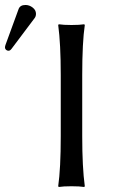

<svg xmlns="http://www.w3.org/2000/svg" viewBox="-56 -745 452 768"><path d="M45.9 -725.1Q61.5 -725.1 74.7 -714.8Q87.9 -704.6 87.9 -689.9Q87.9 -679.2 82 -671.9L-9.8 -549.8Q-15.6 -542 -22 -542Q-27.8 -542 -32 -545.9Q-36.1 -549.8 -36.1 -555.2Q-36.1 -559.1 -34.2 -564.9L18.1 -708Q23.9 -725.1 45.9 -725.1ZM187 -444.8Q187 -569.8 176.8 -645L179.2 -647.9Q197.3 -645 230 -645Q262.7 -645 280.8 -647.9L283.2 -645Q272.9 -575.2 272.9 -444.8V-200.2Q272.9 -75.2 283.2 0L280.8 2.9Q262.7 0 230 0Q197.3 0 179.2 2.9L176.8 0Q187 -71.3 187 -200.2Z"/></svg>

Font: Linux Biolinum G
Style: Regular
Weight: 400
Designer: Philipp H. Poll
Foundry: Philipp H. Poll
Version: Version 1.1.0 ; ttfautohint (v1.6)